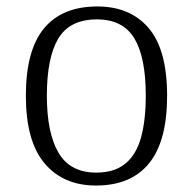

<svg xmlns="http://www.w3.org/2000/svg" viewBox="-20 -564 596 594"><path d="M277 10Q176 10 118 -58.5Q60 -127 60 -268Q60 -408 116 -476Q172 -544 281 -544Q383 -544 440 -477Q497 -410 497 -268Q497 -127 441 -58.5Q385 10 277 10ZM278 -30Q334 -30 368 -58Q402 -86 416.5 -139.5Q431 -193 431 -268Q431 -387 395.5 -445.5Q360 -504 280 -504Q196 -504 160.5 -445Q125 -386 125 -268Q125 -153 161 -91.5Q197 -30 278 -30Z"/></svg>

Font: Noto Serif Kannada Light
Style: Regular
Weight: 300
Version: Version 2.003